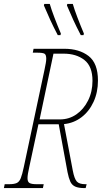

<svg xmlns="http://www.w3.org/2000/svg" viewBox="-43 -964 545 984"><path d="M-23 0 -19 -20H4Q29 -20 42.5 -26Q56 -32 63.5 -51Q71 -70 79 -108L185 -606Q189 -626 191.5 -639.5Q194 -653 194 -663Q194 -683 185.5 -688.5Q177 -694 148 -694H125L129 -714H287Q363 -714 411 -677Q459 -640 459 -551Q459 -491 436.5 -442Q414 -393 374.5 -363Q335 -333 285 -328L330 -90Q338 -48 350.5 -34Q363 -20 394 -20H401L396 0H391Q359 0 342 -8Q325 -16 317 -34Q309 -52 303 -82L258 -327H154L107 -108Q98 -69 98 -51Q98 -32 108.5 -26Q119 -20 144 -20H181L177 0ZM264 -352Q311 -352 348.5 -378Q386 -404 408.5 -449Q431 -494 431 -550Q431 -624 389.5 -656.5Q348 -689 283 -689H231L160 -352ZM371 -784Q348 -828 332.5 -862Q317 -896 300 -936L302 -944H330Q338 -916 354 -874Q370 -832 387 -792L385 -784ZM253 -784Q230 -828 214.5 -862Q199 -896 182 -936L184 -944H212Q220 -916 236 -874Q252 -832 269 -792L267 -784Z"/></svg>

Font: Noto Serif ExtraCondensed Thin
Style: Italic
Weight: 100
Width: 2
Italic angle: -12°
Designer: Monotype Design Team
Foundry: Monotype Imaging Inc.
Version: Version 2.013